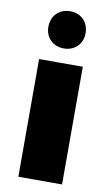

<svg xmlns="http://www.w3.org/2000/svg" viewBox="-89 -828 501 874"><g transform="rotate(10 162.0 -391.5)"><path d="M163 -783C112 -783 77 -747 77 -696C77 -647 112 -611 163 -611C214 -611 249 -647 249 -696C249 -747 214 -783 163 -783ZM61 -544V0H263V-544Z"/></g></svg>

Font: Montserrat ExtraBold
Style: Regular
Weight: 800
Designer: Julieta Ulanovsky
Foundry: Julieta Ulanovsky
Version: Version 4.000